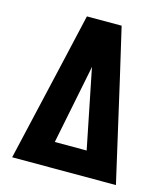

<svg xmlns="http://www.w3.org/2000/svg" viewBox="-110 -822 796 908"><g transform="rotate(15 288.0 -367.5)"><path d="M34 0H542L430 -490L373 -735H203L147 -490ZM210 -122 284 -490Q286 -501 288 -511Q290 -501 292 -490L366 -122Z"/></g></svg>

Font: Iosevka Sparkle Heavy
Style: Regular
Weight: 900
Designer: Belleve Invis
Foundry: Belleve Invis
Version: Version 4.5.0; ttfautohint (v1.8.3)